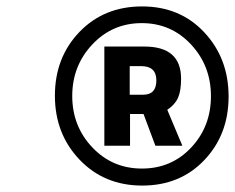

<svg xmlns="http://www.w3.org/2000/svg" viewBox="-20 -733 732 598"><path d="M423 -155Q305 -155 228 -235.5Q151 -316 151 -435Q151 -554 227.5 -633.5Q304 -713 422.5 -713Q541 -713 616.5 -632Q692 -551 692 -432.5Q692 -314 616.5 -234.5Q541 -155 423 -155ZM267.5 -594.5Q205 -528 205 -434Q205 -340 267.5 -274Q330 -208 422 -208Q514 -208 575.5 -273.5Q637 -339 637 -433.5Q637 -528 575 -594.5Q513 -661 421.5 -661Q330 -661 267.5 -594.5ZM385 -378V-279H305V-588H430Q544 -588 544 -488Q544 -450 534.5 -428.5Q525 -407 501 -391L548 -279H464L427 -378ZM384 -527V-438H426Q467 -438 467 -482.5Q467 -527 420 -527Z"/></svg>

Font: Titillium Web
Style: SemiBold Italic
Weight: 600
Italic angle: -13°
Version: Version 1.001;PS 57.000;hotconv 1.0.70;makeotf.lib2.5.55311